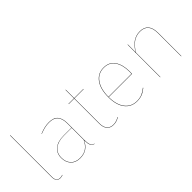

<svg xmlns="http://www.w3.org/2000/svg" viewBox="37 -1439 2156 2156"><g transform="rotate(-45 1114.5 -361.0)"><path d="M119 -65V-730L123 -731V-65Q123 -32 137 -13.5Q151 5 180 5Q202 5 221 -3V1Q202 9 180 9Q150 9 134.5 -10.5Q119 -30 119 -65Z M725 6 723 9Q692 -1 680.5 -25.5Q669 -50 669 -103Q642 -47 600 -19Q558 9 496 9Q425 9 385.5 -33.5Q346 -76 346 -145Q346 -220 399 -262Q452 -304 545 -304H669V-372Q669 -446 636.5 -484.5Q604 -523 530 -523Q465 -523 384 -490L382 -493Q463 -527 530 -527Q606 -527 639.5 -487.5Q673 -448 673 -372V-110Q673 -54 683.5 -29Q694 -4 725 6ZM669 -110V-301H546Q454 -301 402 -260Q350 -219 350 -145Q350 -78 388.5 -36.5Q427 5 496 5Q559 5 600 -23.5Q641 -52 669 -110Z M1120 -19Q1098 -6 1076 1.5Q1054 9 1025 9Q976 9 948.5 -23Q921 -55 921 -113V-513H834V-517H921V-651H925V-517H1071V-513H925V-114Q925 -57 951.5 -26Q978 5 1025 5Q1075 5 1118 -23Z M1577 -251H1207Q1208 -129 1260 -62Q1312 5 1400 5Q1447 5 1482 -9.5Q1517 -24 1553 -54L1555 -50Q1519 -20 1483.5 -5.5Q1448 9 1400 9Q1309 9 1256 -60Q1203 -129 1203 -253Q1203 -382 1256 -454.5Q1309 -527 1400 -527Q1489 -527 1533.5 -461.5Q1578 -396 1578 -288Q1578 -265 1577 -251ZM1574 -288Q1574 -394 1530.5 -458.5Q1487 -523 1400 -523Q1311 -523 1259.5 -452Q1208 -381 1207 -255H1573Q1574 -268 1574 -288Z M2110 -368V0H2106V-368Q2106 -523 1975 -523Q1854 -523 1777 -387V0H1773V-517H1777V-393Q1854 -527 1975 -527Q2110 -527 2110 -368Z"/></g></svg>

Font: FiraGO Four
Style: Regular
Weight: 100
Designer: bBox Type
Foundry: bBox Type GmbH
Version: Version 1.001